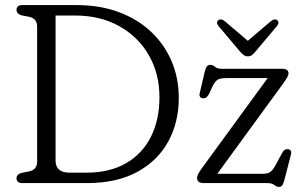

<svg xmlns="http://www.w3.org/2000/svg" viewBox="-20 -720 1188 755"><path d="M45 -19Q45 -34.5 65.5 -40.5L94.5 -46Q126 -53 126 -84V-616Q126 -647 94.5 -654L65.5 -659.5Q45 -665.5 45 -681Q45 -700 68.5 -700H282Q372.5 -700 446.2 -672.8Q520 -645.5 573 -596Q626 -546.5 654.5 -480Q683 -413.5 683 -334.5Q683 -240 642 -164.2Q601 -88.5 520.2 -44.2Q439.5 0 321 0H68.5Q45 0 45 -19ZM319 -41Q411.5 -41 475.8 -78.2Q540 -115.5 573.5 -182.2Q607 -249 607 -337.5Q607 -430.5 565.2 -503Q523.5 -575.5 448.8 -617.2Q374 -659 275 -659H198.5V-88.5Q198.5 -41 254 -41ZM1090.5 -387.5 834.5 -36.5H1008Q1033 -36.5 1042.5 -43.5Q1052 -50.5 1062.5 -68.5L1088 -116Q1094 -127 1099.2 -130.5Q1104.5 -134 1111.5 -133.5Q1129 -131.5 1124 -112L1099 -15Q1095 1 1090.5 8Q1086 15 1077.5 15Q1067 15 1058.5 7.5Q1050 0 1030 0H781.5Q755 0 755 -20.5Q755 -27 758.5 -34.5Q762 -42 773.5 -58L1032.5 -413H874Q848.5 -413 838 -407.8Q827.5 -402.5 818 -385L801.5 -350Q792 -331.5 778 -333.5Q761 -335.5 765.5 -354.5L785 -437.5Q789 -453.5 793.8 -459.2Q798.5 -465 806.5 -465Q817 -465 825.5 -457.2Q834 -449.5 852.5 -449.5H1090Q1114.5 -449.5 1114.5 -431Q1114.5 -424.5 1109.5 -415.8Q1104.5 -407 1090.5 -387.5ZM984 -516.5Q976.5 -508 970.2 -503.2Q964 -498.5 955 -498.5Q945.5 -498.5 938.8 -503.2Q932 -508 924.5 -516.5L839.5 -617.5Q828 -631.5 838.5 -640.5Q849 -648.5 863.5 -637L954.5 -559.5L1045.5 -637Q1060 -648.5 1070 -640.5Q1080.5 -632 1069 -617.5Z"/></svg>

Font: Fraunces 72pt S100 Light
Style: Regular
Weight: 300
Version: Version 1.000; ttfautohint (v1.8.3)